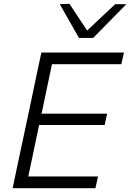

<svg xmlns="http://www.w3.org/2000/svg" viewBox="-20 -989 684 1009"><path d="M46.5 0Q58.5 -59.5 70.5 -115Q82.5 -170.5 96.5 -236.5L146.5 -472Q160.5 -540.5 172.5 -596.8Q184.5 -653 197.5 -713H631.5L617.5 -651.5H253Q243.5 -606.5 234.2 -561.8Q225 -517 214 -466L198.5 -391.5H543L530 -332H185.5L167.5 -246.5Q157 -195.5 147.5 -151Q138 -106.5 128.5 -61.5H495L481.5 0ZM395 -789.5Q370 -834 344.2 -879Q318.5 -924 294 -967.5L345 -969Q368 -934 391.2 -899Q414.5 -864 438 -828.5Q475.5 -864 511.8 -898.2Q548 -932.5 585.5 -967H644Q599.5 -922 556.8 -878.2Q514 -834.5 469.5 -789.5Z"/></svg>

Font: Commissioner Light
Style: Italic
Weight: 300
Italic angle: -12°
Designer: Kostas Bartsokas
Foundry: Kostas Bartsokas
Version: Version 1.000; ttfautohint (v1.8.3)